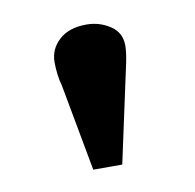

<svg xmlns="http://www.w3.org/2000/svg" viewBox="-45 -839 371 365"><g transform="rotate(-10 140.5 -657.0)"><path d="M108 -520 77 -688Q74 -698 72.5 -710.5Q71 -723 71 -734Q71 -759 90 -776.5Q109 -794 143 -794Q168 -794 188.5 -780.5Q209 -767 209 -742Q209 -736 208 -728Q207 -720 205 -710L164 -520Z"/></g></svg>

Font: Literata 7pt
Style: Bold
Weight: 700
Designer: Latin by Veronika Burian and Jose Scaglione. Greek by Irene Vlachou. Cyrillic by Vera Evstafieva.
Foundry: TypeTogether
Version: Version 3.002